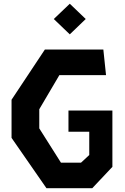

<svg xmlns="http://www.w3.org/2000/svg" viewBox="-20 -991 660 1011"><path d="M40.8 -265V-465.8L216.2 -730H524.2L538.3 -595.4H292.6L186.8 -415.8V-315L300.9 -134.6H406.7L450 -174.7V-337.4L484.8 -297.4H340.5V-409H571.8V-112.4L465.8 0H224.6ZM263.2 -890.9 347.5 -971.3 431.4 -890.9 347.5 -810.1Z"/></svg>

Font: Monaspace Krypton Var
Style: Regular
Weight: 400
Designer: Riley Cran and the Lettermatic Team
Version: Version 1.101 (Monaspace Krypton Var)